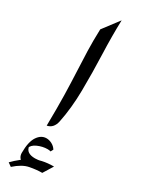

<svg xmlns="http://www.w3.org/2000/svg" viewBox="-206 -554 586 800"><g transform="rotate(30 87.5 -154.0)"><path d="M56.2 -456.5 114.7 -533.7Q112.3 -457 115.5 -370.4Q118.7 -283.7 117.7 -198.2Q116.7 -112.8 101.6 -39.6Q93.8 -3.4 63.5 2.4Q64.9 -83.5 63.5 -145Q62 -206.5 59.6 -255.6Q57.1 -304.7 55.7 -352.1Q54.2 -399.4 56.2 -456.5ZM52.2 187Q30.3 175.8 30.3 152.3Q30.3 99.1 47.4 73.7Q64.5 48.3 89.8 48.3Q103 48.3 116.5 55.4Q129.9 62.5 137.7 75.2L131.3 87.4Q125 85.4 115.7 85.4Q92.8 85.4 69.3 95.7Q45.9 106 41 124L43 112.8Q46.4 145 89.4 145Q102.5 145 120.1 141.1ZM175.3 134.8 146 182.1Q119.1 182.1 87.2 188.2Q55.2 194.3 20 226.1L2.9 213.9Q36.1 179.7 75.2 157.2Q114.3 134.8 175.3 134.8Z"/></g></svg>

Font: Lateef SemiBold
Style: Regular
Weight: 600
Designer: SIL International
Foundry: SIL International
Version: Version 4.200